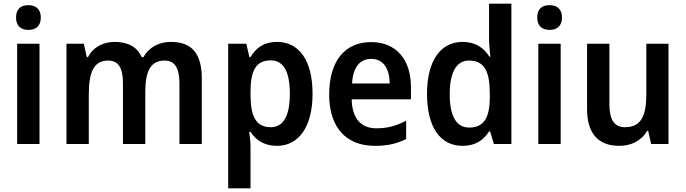

<svg xmlns="http://www.w3.org/2000/svg" viewBox="-20 -780 3714 1040"><path d="M134 -752C94 -752 67 -733 67 -685C67 -638 95 -618 134 -618C173 -618 201 -638 201 -685C201 -732 173 -752 134 -752ZM194 -543H73V0H194Z M906 -553C843 -553 788 -526 757 -470H748C725 -523 676 -553 602 -553C540 -553 485 -526 457 -471H450L434 -543H340V0H461V-266C461 -385 485 -452 566 -452C621 -452 646 -412 646 -330V0H767V-283C767 -393 795 -452 872 -452C926 -452 952 -412 952 -329V0H1073V-356C1073 -492 1017 -553 906 -553Z M1480 -553C1411 -553 1367 -522 1337 -471H1331L1314 -543H1216V240H1337V17C1337 -6 1334 -37 1330 -66H1337C1365 -22 1411 10 1480 10C1596 10 1673 -90 1673 -272C1673 -456 1598 -553 1480 -553ZM1446 -453C1517 -453 1550 -390 1550 -272C1550 -156 1517 -91 1447 -91C1365 -91 1337 -151 1337 -269V-288C1338 -400 1368 -453 1446 -453Z M1990 -552C1850 -552 1763 -452 1763 -267C1763 -89 1856 10 2010 10C2080 10 2130 -2 2180 -27V-126C2126 -98 2079 -85 2019 -85C1934 -85 1887 -140 1885 -242H2206V-307C2206 -458 2126 -552 1990 -552ZM1991 -461C2058 -461 2090 -406 2091 -328H1887C1892 -418 1931 -461 1991 -461Z M2485 10C2556 10 2599 -21 2629 -68H2635L2655 0H2750V-760H2629V-566C2629 -537 2634 -499 2636 -473H2631C2601 -521 2555 -553 2486 -553C2368 -553 2293 -454 2293 -271C2293 -88 2367 10 2485 10ZM2521 -89C2452 -89 2416 -151 2416 -270C2416 -386 2451 -452 2520 -452C2605 -452 2633 -391 2633 -274V-253C2633 -142 2601 -89 2521 -89Z M2957 -752C2917 -752 2890 -733 2890 -685C2890 -638 2918 -618 2957 -618C2996 -618 3024 -638 3024 -685C3024 -732 2996 -752 2957 -752ZM3017 -543H2896V0H3017Z M3601 -543H3481V-272C3481 -154 3454 -91 3365 -91C3307 -91 3281 -132 3281 -215V-543H3160V-188C3160 -56 3222 10 3334 10C3397 10 3454 -16 3485 -71H3491L3507 0H3601Z"/></svg>

Font: Noto Sans Myanmar SemiCondensed SemiBold
Style: Regular
Weight: 600
Width: 4
Designer: Monotype Design Team
Foundry: Monotype Imaging Inc.
Version: Version 2.107